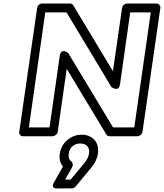

<svg xmlns="http://www.w3.org/2000/svg" viewBox="-20 -745 926 1085"><path d="M88.9 0 189.9 -700.2Q191.4 -710.9 200 -718Q208.5 -725.1 217.8 -725.1H375Q387.7 -725.1 394 -714.8L618.2 -342.8L669.9 -700.2Q671.4 -710.9 680.2 -718Q689 -725.1 698.2 -725.1H863.8Q874.5 -725.1 881.1 -717Q887.7 -709 886.2 -700.2L785.2 0Q783.7 10.7 774.4 17.8Q765.1 24.9 755.9 24.9H599.1Q586.9 24.9 581.1 15.1L356.9 -356L306.2 0Q304.7 10.7 295.4 17.8Q286.1 24.9 276.9 24.9H109.9Q99.1 24.9 93.3 17.1Q87.4 9.3 88.9 0ZM143.1 -24.9H259.8L317.9 -431.2Q319.8 -443.8 325.4 -450.2Q331.1 -456.5 337.6 -456.3Q344.2 -456.1 350.6 -453.9Q356.9 -451.7 361.3 -448.7L365.2 -445.8L619.1 -24.9H738.8L832 -674.8H715.8L658.2 -268.1Q656.2 -255.4 650.6 -249Q645 -242.7 638.2 -242.9Q631.3 -243.2 625 -245.1Q618.7 -247.1 614.3 -250L609.9 -252.9L356 -674.8H235.8ZM285.2 285.2 335.9 195.8Q311.5 167 317.9 124Q324.2 77.6 360.1 46.9Q396 16.1 441.9 16.1Q486.3 16.1 513.2 45.2Q540 74.2 533.2 123Q528.3 163.1 495.1 203.1L407.2 309.1Q397.9 319.8 384.8 319.8H303.2Q303.2 319.3 299.3 320.1Q295.4 320.8 290.5 318.8Q285.6 316.9 282 314.2Q278.3 311.5 278.6 303.7Q278.8 295.9 285.2 285.2ZM348.1 270H378.9L458 174.8Q479 149.4 482.9 123Q487.3 95.7 473.4 80.8Q459.5 65.9 434.1 65.9Q407.7 65.9 389.6 81.5Q371.6 97.2 368.2 124Q363.8 152.3 383.8 168Q389.6 173.3 391.1 182.1Q392.6 190.9 388.2 199.2Z"/></svg>

Font: Trueno Bold Outline
Style: Italic
Weight: 700
Width: 6
Designer: Julieta Ulanovsky
Foundry: Julieta Ulanovsky
Version: Version 3.001b | FøM Fix